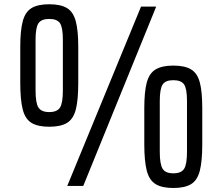

<svg xmlns="http://www.w3.org/2000/svg" viewBox="-20 -891 1068 920"><path d="M302.2 0 655.8 -859.4H728.5L378.9 0ZM215.8 -283.7Q161.1 -283.7 130.9 -302.2Q100.6 -320.8 88.9 -366.5Q77.1 -412.1 77.1 -493.7V-666Q77.1 -745.1 89.1 -789.6Q101.1 -834 131.1 -852.3Q161.1 -870.6 215.8 -870.6Q271 -870.6 301 -852.3Q331.1 -834 343 -789.6Q355 -745.1 355 -666V-493.7Q355 -412.1 343.3 -366.5Q331.5 -320.8 301.3 -302.2Q271 -283.7 215.8 -283.7ZM215.8 -354Q253.9 -354 267.6 -375.7Q281.2 -397.5 281.2 -457V-700.7Q281.2 -758.8 267.6 -779.5Q253.9 -800.3 215.8 -800.3Q178.2 -800.3 164.3 -779.5Q150.4 -758.8 150.4 -700.7V-457Q150.4 -397.5 164.3 -375.7Q178.2 -354 215.8 -354ZM810.5 9.8Q755.9 9.8 725.6 -8.8Q695.3 -27.3 683.3 -73Q671.4 -118.7 671.4 -200.2V-372.6Q671.4 -451.7 683.3 -495.8Q695.3 -540 725.6 -558.3Q755.9 -576.7 810.5 -576.7Q865.7 -576.7 895.8 -558.3Q925.8 -540 937.5 -495.8Q949.2 -451.7 949.2 -372.6V-200.2Q949.2 -118.7 937.5 -73Q925.8 -27.3 895.8 -8.8Q865.7 9.8 810.5 9.8ZM810.5 -60.5Q848.6 -60.5 862.3 -82.3Q876 -104 876 -163.6V-407.2Q876 -465.3 862.3 -486.1Q848.6 -506.8 810.5 -506.8Q772.9 -506.8 759.3 -486.1Q745.6 -465.3 745.6 -407.2V-163.6Q745.6 -104 759.3 -82.3Q772.9 -60.5 810.5 -60.5Z"/></svg>

Font: Antonio ExtraLight
Style: Regular
Weight: 250
Designer: Vernon Adams
Foundry: Vernon Adams
Version: Version 1.002